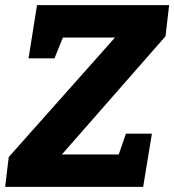

<svg xmlns="http://www.w3.org/2000/svg" viewBox="-28 -727 678 747"><path d="M-8 0 6 -116 431 -594 446 -581H182L224 -599L184 -500H83L116 -707H630L616 -586L190 -100L187 -126H464L426 -103L462 -207H563L529 0Z"/></svg>

Font: Bitter Thin ExtraBold
Style: Italic
Weight: 800
Italic angle: -9°
Version: Version 2.002